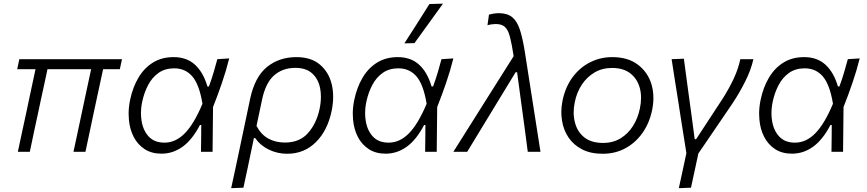

<svg xmlns="http://www.w3.org/2000/svg" viewBox="-20 -812 4640 1027"><path d="M75.5 0Q87 -55 98.5 -108Q110 -161 123 -221L133 -269Q143.5 -318.5 152.5 -360.5Q161.5 -402.5 170 -442H72L83.5 -495.5H632.5L621 -442H531.5L478 -193.5Q468.5 -147.5 458 -98.5Q447.5 -49.5 437 0H373Q381 -37 392 -88.5Q403 -140 414.5 -194Q426 -248 438.5 -307Q451 -365.5 467.5 -442H234Q226 -404.5 217.8 -366Q209.5 -327.5 200 -284.5L186 -218.5Q173.5 -161.5 162.2 -108.2Q151 -55 139.5 0Z M844 10Q791 10 753.8 -14.2Q716.5 -38.5 695.2 -79.5Q674 -120.5 669.5 -172Q668 -187.5 668 -203.5Q668 -240 676 -278Q690 -345 720.5 -396.5Q751 -448 798 -477.2Q845 -506.5 909 -506.5Q978.5 -506.5 1023 -465.8Q1067.5 -425 1089.5 -349.5H1097.5Q1113.5 -393 1123.8 -428.8Q1134 -464.5 1142.5 -495.5L1206 -499.5Q1190 -435 1167 -368Q1144 -301 1119.5 -239.5Q1118 -119.5 1117 0H1055Q1055.5 -37 1056 -73Q1056 -109 1056.5 -143.5H1049.5Q1008.5 -64.5 956.8 -27.2Q905 10 844 10ZM860 -49Q919.5 -49 968.8 -99.2Q1018 -149.5 1063 -257Q1046 -360 1008.8 -403.2Q971.5 -446.5 912 -446.5Q862.5 -446.5 828 -422Q793.5 -397.5 772.5 -357.5Q751.5 -317.5 741.5 -271.5Q734 -238 734 -206Q734 -184.5 737.5 -164Q746 -113 776.2 -81Q806.5 -49 860 -49Z M1216.5 194.5Q1228.5 139.5 1240 86.5Q1251 33.5 1264 -27L1318 -283.5Q1343 -401 1408.2 -453.8Q1473.5 -506.5 1565 -506.5Q1644 -506.5 1691.2 -466.5Q1738.5 -426.5 1754.5 -361Q1762 -329 1762 -294Q1762 -258 1754 -219Q1732 -113 1669.2 -51.2Q1606.5 10.5 1516 10.5Q1463.5 10.5 1417.5 -12Q1371.5 -34.5 1345 -73.5H1338L1328 -25Q1315.5 33.5 1305 85Q1294 136.5 1282 192ZM1504 -49.5Q1583 -49.5 1628 -100.8Q1673 -152 1689.5 -229.5Q1696.5 -263.5 1696.5 -294.5Q1696.5 -317.5 1692.5 -339Q1683 -389 1650.2 -419Q1617.5 -449 1560 -449Q1491.5 -449 1445.8 -408.5Q1400 -368 1381.5 -277.5L1352 -138.5Q1376.5 -92 1415.2 -70.8Q1454 -49.5 1504 -49.5Z M2043 10Q1990 10 1952.8 -14.2Q1915.5 -38.5 1894.2 -79.5Q1873 -120.5 1868.5 -172Q1867 -187.5 1867 -203.5Q1867 -240 1875 -278Q1889 -345 1919.5 -396.5Q1950 -448 1997 -477.2Q2044 -506.5 2108 -506.5Q2177.5 -506.5 2222 -465.8Q2266.5 -425 2288.5 -349.5H2296.5Q2312.5 -393 2322.8 -428.8Q2333 -464.5 2341.5 -495.5L2405 -499.5Q2389 -435 2366 -368Q2343 -301 2318.5 -239.5Q2317 -119.5 2316 0H2254Q2254.5 -37 2255 -73Q2255 -109 2255.5 -143.5H2248.5Q2207.5 -64.5 2155.8 -27.2Q2104 10 2043 10ZM2059 -49Q2118.5 -49 2167.8 -99.2Q2217 -149.5 2262 -257Q2245 -360 2207.8 -403.2Q2170.5 -446.5 2111 -446.5Q2061.5 -446.5 2027 -422Q1992.5 -397.5 1971.5 -357.5Q1950.5 -317.5 1940.5 -271.5Q1933 -238 1933 -206Q1933 -184.5 1936.5 -164Q1945 -113 1975.2 -81Q2005.5 -49 2059 -49ZM2143 -580Q2177.5 -633.5 2211 -686Q2244 -738.5 2277 -790.5L2349.5 -792.5Q2311 -739 2273 -686.5L2197 -581.5Z M2405 0Q2447.5 -67.5 2493.5 -140.5Q2539.5 -213.5 2582 -281Q2617 -336 2654.5 -396Q2692 -455.5 2727.5 -511.5Q2717.5 -578 2707.5 -615.5Q2697.5 -653 2680.5 -668.2Q2663.5 -683.5 2632 -683.5Q2627 -683.5 2613.5 -682.2Q2600 -681 2587.5 -677L2595.5 -734Q2608.5 -737.5 2621.5 -739.5Q2634.5 -741.5 2648.5 -741.5Q2693 -741.5 2719.2 -720.5Q2745.5 -699.5 2760.5 -654.2Q2775.5 -609 2787 -537L2827 -281Q2837 -216.5 2844.5 -169.5Q2852 -122 2858.2 -82Q2864.5 -42 2871 0H2803Q2794.5 -64.5 2786 -129.5Q2777.5 -194 2768.5 -258L2746 -425.5H2738L2635 -256.5Q2594.5 -190 2555.5 -125.8Q2516.5 -61.5 2479 0Z M3203.5 10.5Q3139 10.5 3093.2 -13.2Q3047.5 -37 3020.5 -77.2Q2993.5 -117.5 2986 -168.5Q2982.5 -190 2982.5 -212Q2982.5 -242.5 2989 -274Q3004.5 -348 3043.5 -400Q3082.5 -452 3137.2 -479.2Q3192 -506.5 3254.5 -506.5Q3338.5 -506.5 3391.5 -466.5Q3444.5 -426.5 3464.5 -362Q3475 -326.5 3475 -287.5Q3475 -256 3468 -222.5Q3453.5 -153 3416.5 -100.8Q3379.5 -48.5 3325.2 -19Q3271 10.5 3203.5 10.5ZM3206 -47.5Q3259 -47.5 3299.5 -72.2Q3340 -97 3366 -138.5Q3392 -180 3402.5 -230.5Q3409 -261 3409 -288.5Q3409 -316 3402.5 -340.5Q3389.5 -389.5 3352.2 -419Q3315 -448.5 3254 -448.5Q3201.5 -448.5 3160.5 -424.5Q3119.5 -400.5 3092.2 -359.2Q3065 -318 3054.5 -265.5Q3048.5 -237.5 3048.5 -211Q3048.5 -184 3055 -158.5Q3067 -108.5 3104.5 -78Q3142 -47.5 3206 -47.5Z M3611 194.5 3631 102.5Q3640.5 56.5 3651.5 7Q3643.5 -42.5 3635.8 -91.5Q3628 -140.5 3620.5 -188L3607 -275.5Q3598 -330.5 3589.5 -385.5L3572.5 -495.5L3638 -498Q3647 -430 3658 -348.8Q3669 -267.5 3679 -195L3696 -67.5H3703.5Q3739.5 -122.5 3774.5 -176Q3809.5 -229.5 3845 -283.5Q3879 -337 3903.8 -389.5Q3928.5 -442 3940 -495.5H4010Q3996.5 -436 3965.2 -374.5Q3934 -313 3899.5 -261Q3854 -194 3808 -126.5Q3761.5 -59 3715.5 9Q3705 58.5 3695.5 102Q3686 145.5 3676 192Z M4216.5 10Q4163.5 10 4126.2 -14.2Q4089 -38.5 4067.8 -79.5Q4046.5 -120.5 4042 -172Q4040.5 -187.5 4040.5 -203.5Q4040.5 -240 4048.5 -278Q4062.5 -345 4093 -396.5Q4123.5 -448 4170.5 -477.2Q4217.5 -506.5 4281.5 -506.5Q4351 -506.5 4395.5 -465.8Q4440 -425 4462 -349.5H4470Q4486 -393 4496.2 -428.8Q4506.5 -464.5 4515 -495.5L4578.5 -499.5Q4562.5 -435 4539.5 -368Q4516.5 -301 4492 -239.5Q4490.5 -119.5 4489.5 0H4427.5Q4428 -37 4428.5 -73Q4428.5 -109 4429 -143.5H4422Q4381 -64.5 4329.2 -27.2Q4277.5 10 4216.5 10ZM4232.5 -49Q4292 -49 4341.2 -99.2Q4390.5 -149.5 4435.5 -257Q4418.5 -360 4381.2 -403.2Q4344 -446.5 4284.5 -446.5Q4235 -446.5 4200.5 -422Q4166 -397.5 4145 -357.5Q4124 -317.5 4114 -271.5Q4106.5 -238 4106.5 -206Q4106.5 -184.5 4110 -164Q4118.5 -113 4148.8 -81Q4179 -49 4232.5 -49Z"/></svg>

Font: Heraclito Light
Style: Italic
Weight: 300
Italic angle: -12°
Designer: Kostas Bartsokas (font) & Cristiano Sobral (main changes)
Foundry: Kostas Bartsokas (font) & Cristiano Sobral (main changes)
Version: Version 1.00;July 8, 2020;FontCreator 13.0.0.2655 64-bit